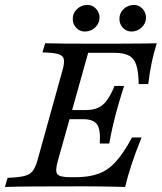

<svg xmlns="http://www.w3.org/2000/svg" viewBox="-27 -743 643 763"><path d="M-7.3 0 3.2 -36.3Q46.8 -37.9 69.4 -43.5Q91.9 -49.2 102.8 -63.3Q113.7 -77.4 121.8 -105.6L221.8 -465.3Q229.8 -494.4 226.6 -508.5Q223.4 -522.6 204 -528.2Q184.7 -533.9 141.9 -534.7L152.4 -571Q183.1 -570.2 233.9 -569.8Q284.7 -569.4 354 -569.4Q391.1 -569.4 424.2 -569.4Q457.3 -569.4 487.5 -569.8Q517.7 -570.2 544.8 -570.2Q571.8 -570.2 596 -571Q583.9 -533.1 575.8 -494Q567.7 -454.8 562.1 -408.9H524.2Q523.4 -457.3 514.9 -483.9Q506.5 -510.5 485.9 -521.8Q465.3 -533.1 429 -533.1H323.4L203.2 -104.8Q191.1 -62.9 200.8 -50.8Q210.5 -38.7 254 -38.7H271Q326.6 -38.7 364.9 -52.8Q403.2 -66.9 434.3 -101.6Q465.3 -136.3 497.6 -196.8H535.5Q511.3 -136.3 496 -89.9Q480.6 -43.5 470.2 0Q446 -0.8 422.2 -1.2Q398.4 -1.6 373.8 -2Q349.2 -2.4 323.4 -2.4Q297.6 -2.4 269.4 -2.4Q177.4 -2.4 108.1 -2Q38.7 -1.6 -7.3 0ZM223.4 -269.4 233.1 -305.6H397.6L387.1 -269.4ZM369.4 -172.6Q373.4 -227.4 358.9 -248.4Q344.4 -269.4 302.4 -269.4L312.9 -305.6Q341.9 -305.6 361.7 -314.1Q381.5 -322.6 397.2 -343.5Q412.9 -364.5 428.2 -401.6H466.1Q462.1 -389.5 456.5 -371Q450.8 -352.4 444.4 -330.6Q437.9 -308.9 432.3 -287.1Q429 -273.4 425.8 -260.5Q422.6 -247.6 419.4 -233.9Q416.1 -220.2 413.3 -205.2Q410.5 -190.3 407.3 -172.6ZM309.7 -617.7Q290.3 -617.7 276.2 -632.3Q262.1 -646.8 262.1 -668.5Q262.1 -691.1 279.4 -707.3Q296.8 -723.4 320.2 -723.4Q340.3 -723.4 354.4 -708.5Q368.5 -693.5 368.5 -672.6Q368.5 -650.8 351.6 -634.3Q334.7 -617.7 309.7 -617.7ZM495.2 -617.7Q475.8 -617.7 461.7 -632.3Q447.6 -646.8 447.6 -668.5Q447.6 -691.1 464.5 -707.3Q481.5 -723.4 505.6 -723.4Q525 -723.4 539.1 -708.5Q553.2 -693.5 553.2 -672.6Q553.2 -650.8 536.3 -634.3Q519.4 -617.7 495.2 -617.7Z"/></svg>

Font: Playfair 9pt
Style: Italic
Weight: 400
Italic angle: -15.6°
Designer: Claus Eggers Sørensen
Foundry: Claus Eggers Sørensen
Version: Version 2.001;gftools[0.9.30]